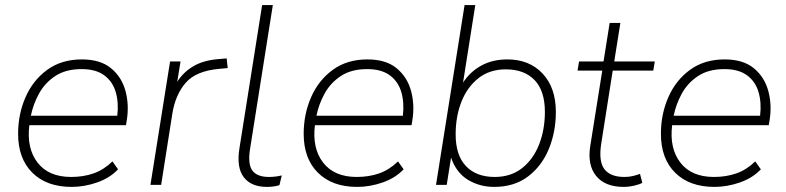

<svg xmlns="http://www.w3.org/2000/svg" viewBox="-20 -725 3084 753"><path d="M261 8Q163 8 107 -47.5Q51 -103 51 -200Q51 -277 80 -343.5Q109 -410 165 -451Q221 -492 301 -492Q374 -492 416 -457Q458 -422 472.5 -367Q487 -312 477 -252L474 -234H95Q84 -143 127.5 -87Q171 -31 259 -31Q307 -31 347 -45Q387 -59 421 -92L443 -61Q411 -27 361 -9.5Q311 8 261 8ZM300 -454Q238 -454 197 -427Q156 -400 133 -358Q110 -316 101 -271H440Q446 -322 434 -363.5Q422 -405 389 -429.5Q356 -454 300 -454Z M570 0 647 -484H688L675 -404Q698 -441 737 -464.5Q776 -488 834 -493L869 -496L873 -458L840 -455Q749 -447 708.5 -400.5Q668 -354 656 -280L612 0Z M1027 8Q965 8 936 -30Q907 -68 919 -143L1008 -705H1050L961 -143Q951 -82 969.5 -56.5Q988 -31 1035 -31Q1060 -31 1085 -37L1076 1Q1065 5 1051.5 6.5Q1038 8 1027 8Z M1381 8Q1283 8 1227 -47.5Q1171 -103 1171 -200Q1171 -277 1200 -343.5Q1229 -410 1285 -451Q1341 -492 1421 -492Q1494 -492 1536 -457Q1578 -422 1592.5 -367Q1607 -312 1597 -252L1594 -234H1215Q1204 -143 1247.5 -87Q1291 -31 1379 -31Q1427 -31 1467 -45Q1507 -59 1541 -92L1563 -61Q1531 -27 1481 -9.5Q1431 8 1381 8ZM1420 -454Q1358 -454 1317 -427Q1276 -400 1253 -358Q1230 -316 1221 -271H1560Q1566 -322 1554 -363.5Q1542 -405 1509 -429.5Q1476 -454 1420 -454Z M1918 8Q1861 8 1815 -20Q1769 -48 1749 -107L1732 0H1690L1802 -705H1844L1796 -401Q1824 -444 1868 -468Q1912 -492 1970 -492Q2056 -492 2108 -436.5Q2160 -381 2160 -286Q2160 -208 2132.5 -141Q2105 -74 2051 -33Q1997 8 1918 8ZM1920 -31Q1984 -31 2028 -66Q2072 -101 2094.5 -159Q2117 -217 2117 -286Q2117 -369 2076.5 -411Q2036 -453 1964 -453Q1900 -453 1856 -418Q1812 -383 1789.5 -325.5Q1767 -268 1767 -198Q1767 -116 1807.5 -73.5Q1848 -31 1920 -31Z M2426 8Q2353 8 2318 -35Q2283 -78 2295 -153L2342 -448H2245L2251 -484H2347L2371 -635H2413L2389 -484H2548L2542 -448H2383L2338 -162Q2327 -92 2350.5 -61.5Q2374 -31 2429 -31Q2448 -31 2463.5 -35Q2479 -39 2490 -43L2499 -8Q2489 -2 2467.5 3Q2446 8 2426 8Z M2782 8Q2684 8 2628 -47.5Q2572 -103 2572 -200Q2572 -277 2601 -343.5Q2630 -410 2686 -451Q2742 -492 2822 -492Q2895 -492 2937 -457Q2979 -422 2993.5 -367Q3008 -312 2998 -252L2995 -234H2616Q2605 -143 2648.5 -87Q2692 -31 2780 -31Q2828 -31 2868 -45Q2908 -59 2942 -92L2964 -61Q2932 -27 2882 -9.5Q2832 8 2782 8ZM2821 -454Q2759 -454 2718 -427Q2677 -400 2654 -358Q2631 -316 2622 -271H2961Q2967 -322 2955 -363.5Q2943 -405 2910 -429.5Q2877 -454 2821 -454Z"/></svg>

Font: Nunito Sans ExtraLight
Style: Italic
Weight: 200
Italic angle: -9°
Designer: Vernon Adams
Foundry: Vernon Adams
Version: Version 3.006; ttfautohint (v1.8.3)